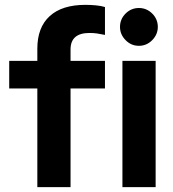

<svg xmlns="http://www.w3.org/2000/svg" viewBox="-20 -772 712 792"><path d="M134 0V-407H18V-521H134V-571Q134 -659 185 -705.5Q236 -752 332 -752Q353 -752 375 -750Q397 -748 413 -743V-628Q394 -632 380 -634Q366 -636 349 -636Q271 -636 271 -568V-521H413V-407H271V0ZM553 -583Q521 -583 498 -606.5Q475 -630 475 -661Q475 -693 498 -716Q521 -739 553 -739Q585 -739 608 -716Q631 -693 631 -661Q631 -630 608 -606.5Q585 -583 553 -583ZM485 0V-521H622V0Z"/></svg>

Font: Red Hat Display
Style: Bold
Weight: 700
Designer: Pentagram, MCKL
Foundry: Pentagram, MCKL
Version: Version 1.023; ttfautohint (v1.8.3)